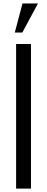

<svg xmlns="http://www.w3.org/2000/svg" viewBox="-20 -1121 280 1141"><path d="M75.7 0V-859.4H164.1V0ZM67.9 -927.7 113.8 -1100.6H205.6L112.8 -927.7Z"/></svg>

Font: AntonioLight
Style: Regular
Weight: 300
Designer: Vernon Adams
Foundry: Vernon Adams
Version: Version 1.002